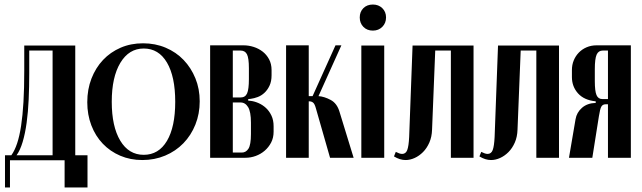

<svg xmlns="http://www.w3.org/2000/svg" viewBox="-20 -696 2833 847"><path d="M2 131V-11H30Q45 -32 55.5 -63.5Q66 -95 73 -140.5Q80 -186 83.5 -246Q87 -306 87 -384V-495H312V-11H366V131H265V11H24V131ZM212 -11V-473H109V-373Q109 -313 106.5 -257.5Q104 -202 97.5 -154.5Q91 -107 80 -70Q69 -33 53 -11Z M611 -505Q665 -505 711 -485.5Q757 -466 790 -431.5Q823 -397 842 -350.5Q861 -304 861 -249Q861 -194 842 -146.5Q823 -99 789 -64Q755 -29 708.5 -9.5Q662 10 608 10Q555 10 510.5 -9Q466 -28 433.5 -62Q401 -96 383 -143Q365 -190 365 -245Q365 -302 383.5 -349.5Q402 -397 434.5 -431.5Q467 -466 512 -485.5Q557 -505 611 -505ZM614 -482Q549 -482 511 -419Q473 -356 473 -247Q473 -138 510.5 -75.5Q548 -13 614 -13Q680 -13 716.5 -74.5Q753 -136 753 -247Q753 -358 716.5 -420Q680 -482 614 -482Z M1178 -364Q1178 -337 1169 -318Q1160 -299 1146.5 -286.5Q1133 -274 1117 -268Q1101 -262 1086 -260L1075 -259V-252L1086 -251Q1103 -249 1121 -241Q1139 -233 1153.5 -219.5Q1168 -206 1177.5 -186Q1187 -166 1187 -139V-115Q1187 -88 1176 -67Q1165 -46 1147.5 -31Q1130 -16 1108 -8Q1086 0 1063 0H907V-496H1055Q1077 -496 1099 -489Q1121 -482 1138.5 -468.5Q1156 -455 1167 -434.5Q1178 -414 1178 -387ZM1041 -266Q1062 -266 1070 -284Q1078 -302 1078 -347V-395Q1078 -440 1069.5 -456.5Q1061 -473 1041 -473H1007V-266ZM1087 -155Q1087 -203 1074.5 -223.5Q1062 -244 1041 -244H1007V-23H1047Q1065 -23 1076 -40Q1087 -57 1087 -105Z M1373 -220Q1368 -238 1361 -243.5Q1354 -249 1344 -249H1342V0H1242V-496H1342V-272H1359L1460 -496H1486L1385 -272Q1411 -270 1439 -255Q1467 -240 1478 -202L1540 0H1436Z M1567 -619Q1567 -644 1583 -660Q1599 -676 1625 -676Q1650 -676 1666.5 -660Q1683 -644 1683 -619Q1683 -594 1666.5 -577.5Q1650 -561 1625 -561Q1599 -561 1583 -577.5Q1567 -594 1567 -619ZM1675 -495V0H1574V-495Z M1726 -26Q1734 -22 1741 -19.5Q1748 -17 1754 -17Q1770 -17 1776.5 -34Q1783 -51 1785 -92L1800 -495H2069V0H1969V-473H1900L1886 -124Q1885 -92 1874 -67Q1863 -42 1846 -25Q1829 -8 1809 1Q1789 10 1769 10Q1744 10 1718 -6Z M2103 -26Q2111 -22 2118 -19.5Q2125 -17 2131 -17Q2147 -17 2153.5 -34Q2160 -51 2162 -92L2177 -495H2446V0H2346V-473H2277L2263 -124Q2262 -92 2251 -67Q2240 -42 2223 -25Q2206 -8 2186 1Q2166 10 2146 10Q2121 10 2095 -6Z M2763 0H2662V-236H2652Q2639 -236 2633 -226Q2627 -216 2622 -183L2593 0H2490L2519 -170Q2524 -200 2547.5 -220.5Q2571 -241 2608 -242V-249Q2557 -254 2530 -284Q2503 -314 2503 -356V-387Q2503 -410 2511 -429.5Q2519 -449 2533.5 -464Q2548 -479 2568 -487.5Q2588 -496 2611 -496H2763ZM2604 -338Q2604 -294 2611.5 -276.5Q2619 -259 2637 -259H2662V-473H2639Q2620 -473 2612 -455Q2604 -437 2604 -391Z"/></svg>

Font: Moniqa Extra Bold Narrow Heading
Style: Regular
Weight: 800
Width: 4
Designer: Rajesh Rajput
Foundry: Rajesh Rajput
Version: Version 1.000;December 15, 2022;FontCreator 14.0.0.2794 32-b